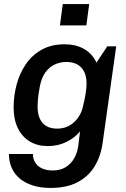

<svg xmlns="http://www.w3.org/2000/svg" viewBox="-20 -739 618 945"><path d="M229 186Q180 186 142 174Q104 162 77.5 140Q51 118 37.5 87Q24 56 24 19H142Q142 42 153 60.5Q164 79 186 89.5Q208 100 239 100Q278 100 304.5 83Q331 66 346 38.5Q361 11 365 -20L374 -92Q348 -61 307 -40.5Q266 -20 215 -20Q165 -20 127 -42.5Q89 -65 68 -108Q47 -151 47 -210Q47 -268 62 -323.5Q77 -379 107.5 -423.5Q138 -468 185.5 -494.5Q233 -521 297 -521Q353 -521 393 -498.5Q433 -476 455 -431L508 -511H552L485 -35Q476 30 445.5 80Q415 130 361.5 158Q308 186 229 186ZM262 -106Q310 -106 344.5 -137.5Q379 -169 389 -218Q396 -245 401 -275Q406 -305 406 -328Q406 -378 380.5 -406Q355 -434 306 -434Q276 -434 249 -421.5Q222 -409 202.5 -381.5Q183 -354 175 -308Q168 -267 166.5 -247.5Q165 -228 165 -214Q165 -163 189 -134.5Q213 -106 262 -106ZM275 -614 289 -719H419L405 -614Z"/></svg>

Font: Chivo Medium
Style: Italic
Weight: 500
Italic angle: -8.05°
Designer: Hector Gatti
Foundry: Omnibus-Type
Version: Version 2.002